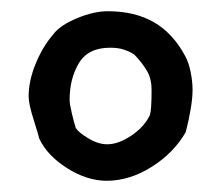

<svg xmlns="http://www.w3.org/2000/svg" viewBox="-20 -659 395 342"><path d="M323 -499Q323 -472 311 -424Q290 -387 250.5 -362Q211 -337 170 -337Q135 -337 99.5 -359.5Q64 -382 50 -412Q49 -417 40 -445.5Q31 -474 31 -487Q31 -515 43.5 -545.5Q56 -576 75 -598Q87 -614 117 -626.5Q147 -639 172 -639Q220 -639 254 -619.5Q288 -600 310 -559Q316 -548 319.5 -531Q323 -514 323 -499ZM250 -499Q250 -518 242.5 -531.5Q235 -545 220 -561Q219 -562 214 -565Q209 -568 199.5 -571Q190 -574 176 -574Q137 -574 120.5 -546.5Q104 -519 104 -481Q104 -474 108 -457Q112 -440 115 -431Q120 -423 137.5 -412.5Q155 -402 171 -402Q191 -402 214 -417.5Q237 -433 247 -454Q250 -463 250 -499Z"/></svg>

Font: Itim
Style: Regular
Weight: 400
Designer: Suppakit Chalermlarp
Version: Version 1.002g